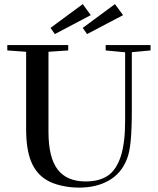

<svg xmlns="http://www.w3.org/2000/svg" viewBox="-20 -877 748 911"><path d="M240.2 -715.3 219.7 -744.6 372.6 -857.4 410.6 -805.2ZM393.1 -715.3 372.6 -744.6 525.4 -857.4 564 -805.2ZM355 13.2Q311 13.2 269.5 3.4Q228 -6.3 200.2 -23.4Q150.9 -53.2 127.4 -111.3Q104 -169.4 104 -264.6V-631.3L14.6 -637.7V-663.1H303.7V-637.7L210 -631.3V-251.5Q210 -129.9 253.4 -73Q296.9 -16.1 386.2 -16.1Q450.7 -16.1 491 -43Q531.2 -69.8 552.5 -133.5Q573.7 -197.3 573.7 -303.2V-628.9L481.4 -637.7V-663.1H694.3V-637.7L605.5 -629.4V-358.9Q605.5 -266.6 600.3 -210.4Q595.2 -154.3 582 -121.6Q555.2 -53.7 496.1 -20.3Q437 13.2 355 13.2Z"/></svg>

Font: Elstob 18pt Medium
Style: Regular
Weight: 500
Designer: Peter S. Baker
Version: Version 1.015